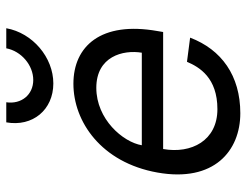

<svg xmlns="http://www.w3.org/2000/svg" viewBox="-107 -663 786 612"><g transform="rotate(-90 286.0 -357.0)"><path d="M231 16C351 16 434 -44 472 -144L395 -154C378 -114 344 -57 244 -57C144 -57 101 -140 117 -230H490L493 -248C525 -428 445 -516 325 -516C205 -516 74 -428 42 -248C10 -68 111 16 231 16ZM129 -298C139 -358 212 -443 312 -443C412 -443 434 -358 424 -298ZM202 -730C187 -646 242 -580 326 -580C409 -580 487 -646 502 -730H438C429 -682 384 -644 337 -644C290 -644 259 -682 266 -730Z"/></g></svg>

Font: Uncut Sans
Style: Italic
Weight: 400
Italic angle: -10°
Designer: Kasper Nordkvist
Foundry: Uncut Type
Version: Version 1.111;FEAKit 1.0